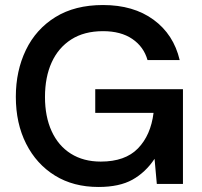

<svg xmlns="http://www.w3.org/2000/svg" viewBox="-20 -732 802 764"><path d="M372 12Q272 12 198.5 -33.5Q125 -79 84 -160Q43 -241 43 -347Q43 -450 83 -533Q123 -616 200.5 -664Q278 -712 390 -712Q511 -712 591 -653.5Q671 -595 695 -493H567Q552 -546 506.5 -577Q461 -608 390 -608Q315 -608 263.5 -575Q212 -542 185.5 -483.5Q159 -425 159 -346Q159 -268 185.5 -210Q212 -152 262 -120.5Q312 -89 381 -89Q478 -89 529 -141.5Q580 -194 591 -283H359V-377H708V0H604L595 -100Q559 -46 507 -17Q455 12 372 12Z"/></svg>

Font: Rethink Sans SemiBold
Style: Regular
Weight: 600
Designer: The Rethink Sans project authors (Hans Thiessen). DM Sans designed by Colophon Foundry.
Foundry: Rethink Communications LLC
Version: Version 1.001